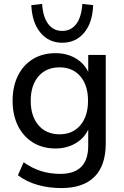

<svg xmlns="http://www.w3.org/2000/svg" viewBox="-20 -766 630 975"><path d="M292 189Q227 189 171 173Q115 157 71 124L100 58Q144 89 189.5 103Q235 117 286 117Q428 117 428 -26V-108Q407 -63 362.5 -37.5Q318 -12 262 -12Q196 -12 147 -42.5Q98 -73 71 -127.5Q44 -182 44 -254Q44 -327 71 -381.5Q98 -436 147 -466Q196 -496 262 -496Q319 -496 363 -470.5Q407 -445 428 -401V-487H517V-38Q517 75 459.5 132Q402 189 292 189ZM282 -84Q349 -84 388 -130Q427 -176 427 -254Q427 -333 388 -378.5Q349 -424 282 -424Q215 -424 175.5 -378.5Q136 -333 136 -254Q136 -176 175.5 -130Q215 -84 282 -84ZM296 -549Q228 -549 185.5 -600Q143 -651 139 -740L194 -746Q198 -680 224.5 -644.5Q251 -609 296 -609Q341 -609 367.5 -644.5Q394 -680 398 -746L453 -740Q450 -651 407.5 -600Q365 -549 296 -549Z"/></svg>

Font: Nunito Sans Medium
Style: Regular
Weight: 500
Designer: Vernon Adams
Foundry: Vernon Adams
Version: Version 3.101; ttfautohint (v1.8.4.7-5d5b);gftools[0.9.27]